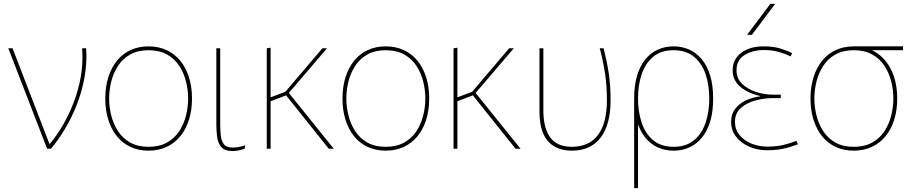

<svg xmlns="http://www.w3.org/2000/svg" viewBox="-20 -770 4746 994"><path d="M23 -520H45L236 -25H238Q272 -65 304 -119.5Q336 -174 361 -238.5Q386 -303 398.5 -374.5Q411 -446 405 -520H426Q431 -444 417.5 -369.5Q404 -295 377.5 -227.5Q351 -160 316 -102Q281 -44 244 0H224Z M749 10Q698 10 656.5 -9Q615 -28 586 -63.5Q557 -99 541 -149Q525 -199 525 -260Q525 -321 541 -371Q557 -421 586 -456.5Q615 -492 656.5 -511Q698 -530 749 -530Q800 -530 841.5 -511Q883 -492 912.5 -456.5Q942 -421 958 -371Q974 -321 974 -260Q974 -199 958 -149Q942 -99 912.5 -63.5Q883 -28 841.5 -9Q800 10 749 10ZM749 -10Q805 -10 844.5 -32Q884 -54 908 -91Q932 -128 943 -172Q954 -216 954 -260Q954 -304 943 -348Q932 -392 908 -429Q884 -466 844.5 -488Q805 -510 749 -510Q693 -510 654 -488Q615 -466 591 -429Q567 -392 556 -348Q545 -304 545 -260Q545 -216 556 -172Q567 -128 591 -91Q615 -54 654 -32Q693 -10 749 -10Z M1246 0Q1227 7 1211.5 9.5Q1196 12 1183 12Q1142 12 1124.5 -10Q1107 -32 1103.5 -64.5Q1100 -97 1100 -128V-520H1120V-133Q1120 -98 1123 -69Q1126 -40 1139.5 -23Q1153 -6 1186 -6Q1197 -6 1214 -8.5Q1231 -11 1250 -18Z M1361 -520 1381 -523V-266L1463 -297L1449 -285L1649 -520H1673L1467 -279L1468 -298L1708 0H1682L1455 -284L1468 -279L1381 -246V0H1361Z M1977 10Q1926 10 1884.5 -9Q1843 -28 1814 -63.5Q1785 -99 1769 -149Q1753 -199 1753 -260Q1753 -321 1769 -371Q1785 -421 1814 -456.5Q1843 -492 1884.5 -511Q1926 -530 1977 -530Q2028 -530 2069.5 -511Q2111 -492 2140.5 -456.5Q2170 -421 2186 -371Q2202 -321 2202 -260Q2202 -199 2186 -149Q2170 -99 2140.5 -63.5Q2111 -28 2069.5 -9Q2028 10 1977 10ZM1977 -10Q2033 -10 2072.5 -32Q2112 -54 2136 -91Q2160 -128 2171 -172Q2182 -216 2182 -260Q2182 -304 2171 -348Q2160 -392 2136 -429Q2112 -466 2072.5 -488Q2033 -510 1977 -510Q1921 -510 1882 -488Q1843 -466 1819 -429Q1795 -392 1784 -348Q1773 -304 1773 -260Q1773 -216 1784 -172Q1795 -128 1819 -91Q1843 -54 1882 -32Q1921 -10 1977 -10Z M2328 -520 2348 -523V-266L2430 -297L2416 -285L2616 -520H2640L2434 -279L2435 -298L2675 0H2649L2422 -284L2435 -279L2348 -246V0H2328Z M2941 10Q3038 10 3089.5 -57.5Q3141 -125 3141 -250Q3141 -330 3131.5 -391.5Q3122 -453 3105 -520H3085Q3103 -452 3112.5 -389Q3122 -326 3122 -250Q3122 -133 3076 -71.5Q3030 -10 2941 -10Q2864 -10 2828.5 -58.5Q2793 -107 2793 -200V-520H2773V-193Q2773 -150 2780.5 -116.5Q2788 -83 2802.5 -59Q2817 -35 2837.5 -20Q2858 -5 2884 2.5Q2910 10 2941 10Z M3467 10Q3424 10 3386.5 -6.5Q3349 -23 3321.5 -56.5Q3294 -90 3278.5 -140.5Q3263 -191 3263 -260Q3263 -329 3278.5 -379.5Q3294 -430 3321.5 -463.5Q3349 -497 3386.5 -513.5Q3424 -530 3467 -530Q3511 -530 3548 -513.5Q3585 -497 3613 -463.5Q3641 -430 3656.5 -379.5Q3672 -329 3672 -260Q3672 -191 3656.5 -140.5Q3641 -90 3613 -56.5Q3585 -23 3548 -6.5Q3511 10 3467 10ZM3263 204V-260H3283V204ZM3467 -10Q3532 -10 3573 -44Q3614 -78 3633 -135Q3652 -192 3652 -260Q3652 -329 3633 -385.5Q3614 -442 3573 -476Q3532 -510 3467 -510Q3402 -510 3361.5 -476Q3321 -442 3302 -385.5Q3283 -329 3283 -260Q3283 -192 3302 -135Q3321 -78 3361.5 -44Q3402 -10 3467 -10Z M3952 8Q3902 8 3859 -10.5Q3816 -29 3790.5 -62.5Q3765 -96 3765 -139Q3765 -179 3786 -206.5Q3807 -234 3841 -250Q3875 -266 3915 -271V-273Q3848 -289 3810.5 -322.5Q3773 -356 3773 -406Q3773 -463 3817 -496.5Q3861 -530 3935 -530Q3982 -530 4017.5 -519.5Q4053 -509 4081 -495L4073 -478Q4047 -491 4012.5 -501Q3978 -511 3936 -511Q3876 -511 3834.5 -485Q3793 -459 3793 -406Q3793 -364 3822 -336Q3851 -308 3894.5 -294Q3938 -280 3981 -280H4022V-262H3981Q3937 -262 3891.5 -250Q3846 -238 3815.5 -211Q3785 -184 3785 -139Q3785 -100 3808.5 -71Q3832 -42 3870.5 -26.5Q3909 -11 3952 -11Q4002 -11 4039.5 -20.5Q4077 -30 4103 -41L4111 -23Q4092 -16 4068 -8.5Q4044 -1 4015 3.5Q3986 8 3952 8ZM3848 -590 3968 -750H3993L3873 -590Z M4400 10Q4349 10 4307.5 -9Q4266 -28 4237 -63.5Q4208 -99 4192 -149Q4176 -199 4176 -260Q4176 -321 4192 -371Q4208 -421 4237 -456.5Q4266 -492 4307.5 -511Q4349 -530 4400 -530Q4449 -530 4489 -512.5Q4529 -495 4558 -462Q4590 -427 4607.5 -375.5Q4625 -324 4625 -260Q4625 -199 4609 -149Q4593 -99 4563.5 -63.5Q4534 -28 4492.5 -9Q4451 10 4400 10ZM4400 -10Q4456 -10 4495.5 -32Q4535 -54 4559 -91Q4583 -128 4594 -172Q4605 -216 4605 -260Q4605 -304 4594 -348Q4583 -392 4559 -429Q4535 -466 4495.5 -488Q4456 -510 4400 -510Q4344 -510 4305 -488Q4266 -466 4242 -429Q4218 -392 4207 -348Q4196 -304 4196 -260Q4196 -216 4207 -172Q4218 -128 4242 -91Q4266 -54 4305 -32Q4344 -10 4400 -10ZM4400 -510V-530H4655V-510Z"/></svg>

Font: Murecho Thin
Style: Regular
Weight: 100
Designer: Neil Summerour
Foundry: Positype
Version: Version 1.010